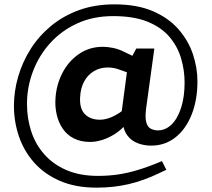

<svg xmlns="http://www.w3.org/2000/svg" viewBox="-20 -714 974 882"><path d="M424 148Q327 148 255.5 117Q184 86 137 33Q90 -20 67 -87.5Q44 -155 44 -228Q44 -295 63.5 -362Q83 -429 120.5 -488.5Q158 -548 214 -594.5Q270 -641 343 -667.5Q416 -694 506 -694Q609 -694 681.5 -663Q754 -632 799.5 -580Q845 -528 866 -465.5Q887 -403 887 -340Q887 -255 860.5 -188Q834 -121 786 -83Q738 -45 674 -45Q642 -45 613 -56Q584 -67 565.5 -91Q547 -115 544 -153L535 -171L563 -382L529 -394Q516 -399 502.5 -401.5Q489 -404 475 -404Q440 -404 412 -387.5Q384 -371 367 -340.5Q350 -310 348 -267Q345 -215 370 -189.5Q395 -164 440 -164Q456 -164 474.5 -169.5Q493 -175 511 -185Q529 -195 543 -206L556 -140Q533 -114 504.5 -96.5Q476 -79 447.5 -70.5Q419 -62 394 -62Q351 -62 319.5 -78Q288 -94 268.5 -122.5Q249 -151 240.5 -187.5Q232 -224 235 -264Q239 -325 266.5 -378.5Q294 -432 342 -465.5Q390 -499 453 -499Q473 -499 498.5 -494Q524 -489 548 -477L600 -452L570 -424L606 -491H689L651 -214Q646 -173 652 -152Q658 -131 671.5 -123.5Q685 -116 702 -115Q739 -114 767.5 -141.5Q796 -169 812 -219Q828 -269 828 -335Q828 -391 812 -445.5Q796 -500 759 -544Q722 -588 658.5 -614Q595 -640 500 -640Q408 -640 335 -606.5Q262 -573 210.5 -516Q159 -459 131.5 -386.5Q104 -314 104 -236Q104 -170 123.5 -110.5Q143 -51 183.5 -5Q224 41 285.5 67.5Q347 94 431 94Q478 94 522.5 87.5Q567 81 616 66Q665 51 724 26L744 66L708 83Q639 116 570.5 132Q502 148 424 148Z"/></svg>

Font: REM Medium Medium
Style: Regular
Weight: 500
Version: Version 1.005;gftools[0.9.28]